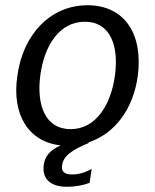

<svg xmlns="http://www.w3.org/2000/svg" viewBox="-20 -546 592 733"><path d="M314 -526C173 -526 67 -415 46 -255C25 -110 87 -5 211 9C166 30 151 54 147 84C140 134 170 167 235 167C270 167 303 160 322 152L330 99C315 107 290 120 255 120C225 120 214 108 217 86C221 51 252 27 321 -1L316 -2C418 -34 489 -130 506 -256C527 -414 457 -526 314 -526ZM419 -259C404 -147 347 -53 250 -53C151 -53 119 -147 134 -259C149 -371 206 -463 304 -463C401 -463 434 -372 419 -259Z"/></svg>

Font: United Sans
Style: Italic
Weight: 400
Italic angle: -8°
Designer: Pablo Impallari, Rodrigo Fuenzalida (Modified by Dan O. Williams)
Version: Version 1.000;PS 001.000;hotconv 1.0.88;makeotf.lib2.5.64775